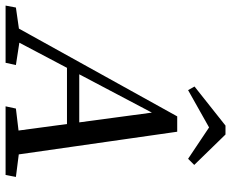

<svg xmlns="http://www.w3.org/2000/svg" viewBox="-116 -738 828 688"><g transform="rotate(90 298.0 -394.0)"><path d="M-26 0 -19 -37 79 -51H96L187 -37L179 0ZM30 0 371 -615H426L514 0H428L355 -543L369 -546L81 0ZM178 -220 191 -264H452L441 -220ZM335 0 343 -37 460 -51H478L588 -37L581 0ZM436 -788 545 -676 523 -654 375 -753H453L277 -654L264 -677L404 -788Z"/></g></svg>

Font: Lisu Bosa Light
Style: Italic
Weight: 300
Italic angle: -19°
Designer: David Morse, Annie Olsen, Victor Gaultney, Frank Grießhammer (Latin)
Foundry: SIL International
Version: Version 2.000